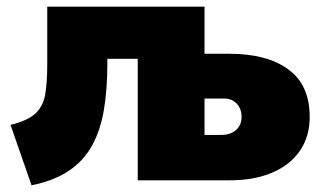

<svg xmlns="http://www.w3.org/2000/svg" viewBox="-20 -540 976 575"><path d="M74.5 15 11.5 -166Q63 -178.5 86.2 -200.2Q109.5 -222 115.5 -258Q121.5 -294 121.5 -349V-520H592.5L392.5 -364H301.5V-349Q301.5 -272.5 291.2 -211.2Q281 -150 255.8 -104.2Q230.5 -58.5 186.5 -28.8Q142.5 1 74.5 15ZM392.5 0V-520H592.5V-136H642.5Q670.5 -136 687 -150.8Q703.5 -165.5 703.5 -190Q703.5 -214 689 -229.5Q674.5 -245 650.5 -245H574.5V-379H667.5Q779.5 -379 843.5 -332.2Q907.5 -285.5 907.5 -190Q907.5 -131 878.2 -88.5Q849 -46 795.2 -23Q741.5 0 667.5 0Z"/></svg>

Font: Geologica Cursive Black
Style: Regular
Weight: 900
Designer: Sindre Bremnes, Frode Helland
Foundry: Monokrom Skriftforlag AS
Version: Version 1.010;gftools[0.9.28]